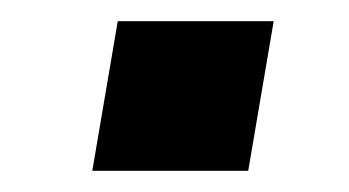

<svg xmlns="http://www.w3.org/2000/svg" viewBox="-20 -161 329 181"><path d="M67 0 91 -141H238L214 0Z"/></svg>

Font: Tomorrow SemiBold
Style: Italic
Weight: 600
Italic angle: -10°
Designer: Tony de Marco, Monica Rizzolli
Foundry: Just in Type
Version: Version 2.002